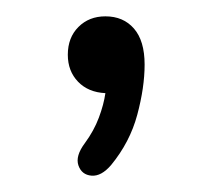

<svg xmlns="http://www.w3.org/2000/svg" viewBox="-20 -111 261 235"><path d="M116 91Q104 105 92 104Q80 103 76 91.5Q72 80 84 64Q95 49 101 33Q107 17 109 3Q88 2 75.5 -11Q63 -24 63 -44Q63 -65 76 -78Q89 -91 109 -91Q131 -91 144 -76Q157 -61 157 -32Q157 -4 148 29.5Q139 63 116 91Z"/></svg>

Font: Chiron GoRound TC L
Style: Regular
Weight: 300
Designer: Ryoko NISHIZUKA 西塚涼子 (kana, bopomofo & ideographs); Paul D. Hunt (Latin, Greek & Cyrillic); Sandoll Communications 산돌커뮤니
Foundry: Adobe
Version: Version 1.000;hotconv 1.1.1;makeotfexe 2.6.0